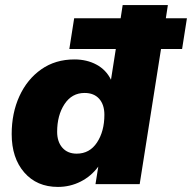

<svg xmlns="http://www.w3.org/2000/svg" viewBox="-20 -725 756 756"><path d="M208 11Q125 11 75.5 -46Q26 -103 26 -197Q26 -280 56.5 -346.5Q87 -413 142.5 -452Q198 -491 273 -491Q322 -491 360 -470.5Q398 -450 417 -411L436 -532H253L272 -653H455L463 -705H641L633 -653H716L697 -532H614L530 0H356L367 -69Q339 -31 297.5 -10Q256 11 208 11ZM282 -120Q333 -120 362 -164Q391 -208 391 -273Q391 -313 370.5 -336Q350 -359 313 -359Q263 -359 234 -315Q205 -271 205 -206Q205 -167 225.5 -143.5Q246 -120 282 -120Z"/></svg>

Font: Nunito Sans Black
Style: Italic
Weight: 900
Italic angle: -9°
Designer: Vernon Adams
Foundry: Vernon Adams
Version: Version 3.006; ttfautohint (v1.8.3)